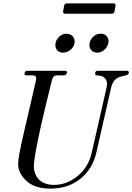

<svg xmlns="http://www.w3.org/2000/svg" viewBox="-20 -1104 781 1134"><path d="M366 -1023Q350 -1023 353 -1039L359 -1071Q362 -1084 376 -1084H649Q665 -1084 662 -1068L656 -1036Q653 -1023 639 -1023ZM352 -793Q332 -793 319.5 -805.5Q307 -818 307 -838Q307 -864 327 -884.5Q347 -905 371 -905Q393 -905 407 -892Q421 -879 421 -860Q421 -832 399.5 -812.5Q378 -793 352 -793ZM555 -793Q534 -793 521 -805.5Q508 -818 508 -838Q508 -864 528 -884.5Q548 -905 574 -905Q598 -905 611.5 -888.5Q625 -872 620 -850Q615 -826 596 -809.5Q577 -793 555 -793ZM279 10Q185 10 136 -35.5Q87 -81 87 -137Q87 -147 89 -162Q91 -177 95.5 -202Q100 -227 105.5 -251.5Q111 -276 121 -320.5Q131 -365 140 -402.5Q149 -440 164.5 -508Q180 -576 193 -632Q194 -635 194 -640Q194 -659 174 -659H134Q125 -659 125 -669Q125 -686 141 -686H364Q376 -686 376 -677Q376 -671 370.5 -665Q365 -659 358 -659H318Q294 -659 287 -632Q180 -204 180 -122Q180 -74 211 -43Q242 -12 299 -12Q375 -12 439 -65Q503 -118 522 -203L609 -585Q609 -587 610.5 -595Q612 -603 612 -609Q612 -629 601 -640.5Q590 -652 579 -655Q568 -658 551 -659Q542 -659 542 -670Q542 -686 557 -686H729Q741 -686 741 -675Q741 -663 723 -659Q693 -652 680 -647Q667 -642 654.5 -627Q642 -612 636 -585L549 -203Q527 -106 454.5 -48Q382 10 279 10Z"/></svg>

Font: HK Venetian
Style: Italic
Weight: 400
Italic angle: -12°
Version: Version 1.000;PS 001.000;hotconv 1.0.88;makeotf.lib2.5.64775